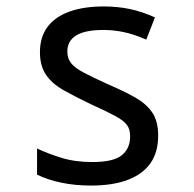

<svg xmlns="http://www.w3.org/2000/svg" viewBox="-20 -566 603 596"><path d="M262 10Q213 10 170 1Q127 -8 95 -24V-105Q129 -89 171 -76Q213 -63 267 -63Q332 -63 358 -84Q384 -105 384 -143Q384 -164 374.5 -177.5Q365 -191 338.5 -205.5Q312 -220 261 -243Q213 -266 177.5 -286Q142 -306 123 -333.5Q104 -361 104 -404Q104 -451 127.5 -482.5Q151 -514 195.5 -530Q240 -546 302 -546Q345 -546 383 -538Q421 -530 461 -512L434 -443Q395 -460 363.5 -466.5Q332 -473 301 -473Q244 -473 216.5 -456Q189 -439 189 -406Q189 -384 201.5 -369Q214 -354 242 -339.5Q270 -325 316 -304Q365 -283 399.5 -263.5Q434 -244 452.5 -217Q471 -190 471 -145Q471 -94 447.5 -60Q424 -26 377.5 -8Q331 10 262 10Z"/></svg>

Font: Noto Sans Mono SemiCondensed
Style: Regular
Weight: 400
Width: 4
Designer: Monotype Design Team
Foundry: Monotype Imaging Inc.
Version: Version 2.010